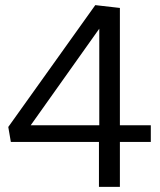

<svg xmlns="http://www.w3.org/2000/svg" viewBox="-20 -729 624 749"><path d="M366 -193.3 387.3 -175.3H22.3L12.3 -233.7L351.7 -709L447.7 -698V-224L426.3 -240.3H568.3V-175.3H426.3L447.7 -193.3V0H366ZM388.7 -240.3 367.3 -224V-659L393.7 -654.3L79.7 -212L64.3 -240.3Z"/></svg>

Font: Bitter Thin
Style: Regular
Weight: 100
Designer: Sol Matas, and Bitter project Authors
Foundry: Sol Matas
Version: Version 2.002